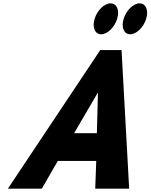

<svg xmlns="http://www.w3.org/2000/svg" viewBox="-20 -1123 896 1143"><path d="M638.5 -1103C601.3 -1103 558.9 -1062 543.3 -1011C527.7 -960 545 -919 582.2 -919C619.4 -919 661.8 -960 677.4 -1011C693 -1062 675.6 -1103 638.5 -1103ZM811.2 -1103C774.1 -1103 731.6 -1062 716 -1011C700.5 -960 717.8 -919 755 -919C792.2 -919 834.6 -960 850.2 -1011C865.8 -1062 848.4 -1103 811.2 -1103ZM703.6 -825H576.8L27.1 0H229.1L324 -165H552.9L546.9 0H748.9ZM556.7 -330H421.1L561.5 -570H563Z"/></svg>

Font: Hussar
Style: BdSuprConOblThree
Weight: 700
Foundry: Cannot Into Space Fonts
Version: Version 2.00